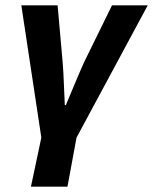

<svg xmlns="http://www.w3.org/2000/svg" viewBox="-20 -516 574 720"><path d="M96 184 135 0 60 -496H196L215 -282Q218 -245 219.5 -203Q221 -161 223 -122H227Q243 -160 260.5 -202Q278 -244 295 -282L400 -496H534L267 0L233 184Z"/></svg>

Font: Source Sans 3
Style: Bold Italic
Weight: 700
Italic angle: -11°
Designer: Paul D. Hunt
Foundry: Adobe
Version: Version 3.052;hotconv 1.1.0;makeotfexe 2.6.0